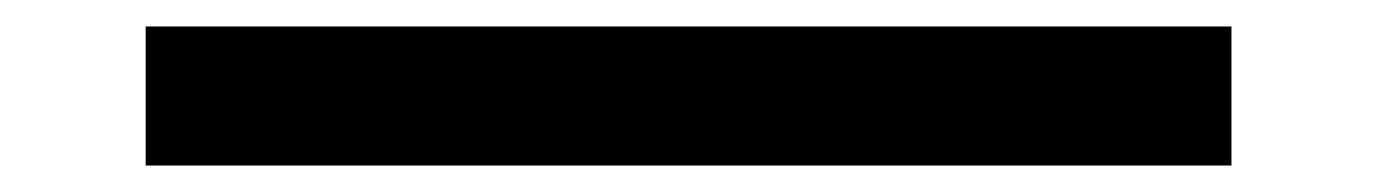

<svg xmlns="http://www.w3.org/2000/svg" viewBox="-20 -433 1040 145"><path d="M90 -308V-413H910V-308Z"/></svg>

Font: M PLUS 1 Code Medium
Style: Regular
Weight: 500
Designer: Coji Morishita
Foundry: UNDERFOREST DESIGN
Version: Version 1.002